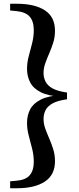

<svg xmlns="http://www.w3.org/2000/svg" viewBox="-20 -824 422 1023"><path d="M337 -331V-295Q287 -288 260 -273Q233 -258 222.5 -236.5Q212 -215 212 -190Q212 -164 221.5 -138Q231 -112 243 -84.5Q255 -57 264 -27.5Q273 2 273 35Q273 108 219 143.5Q165 179 70 179H34V142L67 139Q117 135 138.5 109.5Q160 84 160 39Q160 3 151 -32.5Q142 -68 133 -102Q124 -136 124 -169Q124 -209 140.5 -241Q157 -273 197.5 -293.5Q238 -314 311 -318V-308Q238 -312 197.5 -332.5Q157 -353 140.5 -385.5Q124 -418 124 -457Q124 -490 133 -524Q142 -558 151 -593Q160 -628 160 -663Q160 -710 138.5 -735Q117 -760 67 -765L34 -768V-804H70Q165 -804 219 -769Q273 -734 273 -660Q273 -627 264 -598Q255 -569 243 -541.5Q231 -514 221.5 -487.5Q212 -461 212 -435Q212 -411 222.5 -389.5Q233 -368 260 -353Q287 -338 337 -331Z"/></svg>

Font: Noto Serif TC ExtraBold
Style: Regular
Weight: 800
Designer: Ryoko NISHIZUKA 西塚涼子 (kana & ideographs); Frank Grießhammer (Latin, Greek & Cyrillic); Wenlong ZHANG 张文龙 (bopomofo); San
Foundry: Adobe
Version: Version 2.002-H1;hotconv 1.1.0;makeotfexe 2.6.0